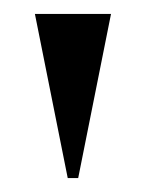

<svg xmlns="http://www.w3.org/2000/svg" viewBox="-20 -734 209 275"><path d="M77 -479H92L139 -714H30Z"/></svg>

Font: Noto Serif Display ExtraCondensed
Style: Bold
Weight: 700
Width: 2
Designer: Monotype Design Team
Foundry: Monotype Imaging Inc.
Version: Version 2.009